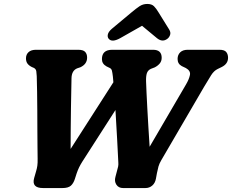

<svg xmlns="http://www.w3.org/2000/svg" viewBox="-20 -952 1174 972"><path d="M879 -653.5Q879 -674 892.2 -687Q905.5 -700 930 -700H1091Q1116 -700 1125.2 -688.8Q1134.5 -677.5 1134.5 -659.5Q1134.5 -628.5 1102 -612.5L1081.5 -602.5Q1063 -593.5 1049 -571.5Q1035 -549.5 1013.5 -513L796.5 -141Q786.5 -124 782.2 -109Q778 -94 774.5 -75.5L769.5 -48Q765.5 -25.5 751 -12.8Q736.5 0 716 0H603Q580.5 0 569.2 -17Q558 -34 564.5 -57L572.5 -87.5Q576 -98.5 578 -108.8Q580 -119 579 -130Q576.5 -174.5 573 -247.2Q569.5 -320 564.5 -395L396 -132.5Q387 -118 380.5 -104.8Q374 -91.5 368 -74L359 -46Q352 -24 338.8 -12Q325.5 0 296 0H198Q138.5 0 153 -51L163 -86Q167 -99 169 -113Q171 -127 170.5 -148.5Q170 -170 169.8 -208.5Q169.5 -247 169.2 -294.8Q169 -342.5 168.8 -392.5Q168.5 -442.5 167.8 -488Q167 -533.5 166 -566.5Q165.5 -579 163.8 -591Q162 -603 151 -608.5L141.5 -612.5Q126.5 -620 119 -630.2Q111.5 -640.5 111.5 -656.5Q111.5 -676 124.5 -688Q137.5 -700 162 -700H376Q401.5 -700 411.2 -689.2Q421 -678.5 421 -660.5Q421 -627.5 387 -611.5L370.5 -606Q343 -594.5 342 -556.5Q341.5 -532 340.8 -491.5Q340 -451 339.2 -401.5Q338.5 -352 338 -299.2Q337.5 -246.5 337.5 -198L554 -535.5Q552.5 -550.5 551.5 -564Q549 -585 546.5 -594.5Q544 -604 535.5 -608L519 -616Q496 -629 496 -652.5Q496 -700 548 -700H755Q798.5 -700 798.5 -659.5Q798.5 -642.5 788.8 -630.8Q779 -619 763.5 -611L744 -603.5Q728.5 -596.5 723.5 -581.2Q718.5 -566 719.5 -539Q720 -519 721.8 -482.5Q723.5 -446 726 -399.8Q728.5 -353.5 731.5 -304Q734.5 -254.5 737.5 -209L922 -525Q937 -550.5 941.5 -572Q946 -593.5 921 -607.5L900 -617.5Q879 -629 879 -653.5ZM588 -758.5Q547 -736 530.5 -755.5Q523 -764 526 -777.8Q529 -791.5 546.5 -806.5L646 -889.5Q668.5 -908.5 686 -920.2Q703.5 -932 725.5 -932Q748 -932 759.5 -920.5Q771 -909 782.5 -889.5L836.5 -802.5Q845.5 -788 841 -775Q836.5 -762 826.5 -755Q802 -737 775 -758.5L699 -821.5Z"/></svg>

Font: Fraunces 72pt S100
Style: Bold Italic
Weight: 700
Italic angle: -16°
Version: Version 1.000; ttfautohint (v1.8.3)